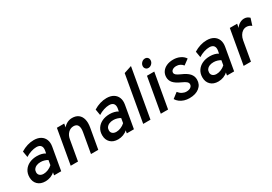

<svg xmlns="http://www.w3.org/2000/svg" viewBox="27 -1588 3496 2465"><g transform="rotate(-30 1775.0 -355.0)"><path d="M221 12Q149.5 12 108.2 -28.5Q67 -69 67 -136Q67 -193 94.5 -235.5Q122 -278 171.2 -301.5Q220.5 -325 286.5 -325Q319.5 -325 351.5 -317Q383.5 -309 405 -294.5L412 -330Q421 -377.5 401.5 -402.8Q382 -428 336.5 -428Q300 -428 257 -414.2Q214 -400.5 175 -375.5L160 -464.5Q207 -493.5 255.2 -508.2Q303.5 -523 352 -523Q411.5 -523 452 -499Q492.5 -475 509.8 -431.8Q527 -388.5 517 -331L459 0H353.5L360.5 -41Q336 -16.5 298.5 -2.2Q261 12 221 12ZM249 -83.5Q281.5 -83.5 316 -97.8Q350.5 -112 377.5 -137L389.5 -206.5Q368.5 -219.5 342 -227.2Q315.5 -235 288 -235Q252.5 -235 226.8 -224.2Q201 -213.5 187 -193.8Q173 -174 173 -147.5Q173 -118 193.5 -100.8Q214 -83.5 249 -83.5Z M600 0 690 -511H798.5L789 -458.5Q814 -489.5 848.2 -506.2Q882.5 -523 920.5 -523Q976.5 -523 1012.2 -495.8Q1048 -468.5 1060.8 -418Q1073.5 -367.5 1061 -297.5L1008.5 0H900.5L952.5 -294.5Q963.5 -357.5 946.2 -389.8Q929 -422 883.5 -422Q838 -422 804 -388.5Q770 -355 760.5 -299.5L708 0Z M1299 12Q1227.5 12 1186.2 -28.5Q1145 -69 1145 -136Q1145 -193 1172.5 -235.5Q1200 -278 1249.2 -301.5Q1298.5 -325 1364.5 -325Q1397.5 -325 1429.5 -317Q1461.5 -309 1483 -294.5L1490 -330Q1499 -377.5 1479.5 -402.8Q1460 -428 1414.5 -428Q1378 -428 1335 -414.2Q1292 -400.5 1253 -375.5L1238 -464.5Q1285 -493.5 1333.2 -508.2Q1381.5 -523 1430 -523Q1489.5 -523 1530 -499Q1570.5 -475 1587.8 -431.8Q1605 -388.5 1595 -331L1537 0H1431.5L1438.5 -41Q1414 -16.5 1376.5 -2.2Q1339 12 1299 12ZM1327 -83.5Q1359.5 -83.5 1394 -97.8Q1428.5 -112 1455.5 -137L1467.5 -206.5Q1446.5 -219.5 1420 -227.2Q1393.5 -235 1366 -235Q1330.5 -235 1304.8 -224.2Q1279 -213.5 1265 -193.8Q1251 -174 1251 -147.5Q1251 -118 1271.5 -100.8Q1292 -83.5 1327 -83.5Z M1674.5 0 1795 -684 1910 -722 1782.5 0Z M1935.5 0 2025.5 -511H2133.5L2043.5 0ZM2092.5 -588Q2070 -588 2054.8 -603.5Q2039.5 -619 2039.5 -641.5Q2039.5 -671.5 2061.5 -694Q2083.5 -716.5 2113 -716.5Q2136.5 -716.5 2151.2 -701.5Q2166 -686.5 2166 -663Q2166 -633 2143.8 -610.5Q2121.5 -588 2092.5 -588Z M2356.5 12Q2316 12 2280.2 0.8Q2244.5 -10.5 2216.5 -31.5Q2188.5 -52.5 2172.5 -80.5L2251.5 -141.5Q2273.5 -112.5 2303.5 -96.8Q2333.5 -81 2365 -81Q2404 -81 2427.2 -97.8Q2450.5 -114.5 2450.5 -142Q2450.5 -162 2432.2 -178.8Q2414 -195.5 2365.5 -217Q2292 -250 2261 -286Q2230 -322 2230 -369.5Q2230 -415.5 2253.8 -450Q2277.5 -484.5 2320.2 -503.8Q2363 -523 2420 -523Q2474.5 -523 2520 -501Q2565.5 -479 2588.5 -441.5L2509.5 -383.5Q2472 -431.5 2411.5 -431.5Q2378 -431.5 2356 -416.5Q2334 -401.5 2334 -377.5Q2334 -359.5 2350.2 -344.8Q2366.5 -330 2412.5 -309.5Q2491 -276 2524.5 -237.5Q2558 -199 2558 -148Q2558 -75 2503.2 -31.5Q2448.5 12 2356.5 12Z M2784.5 12Q2713 12 2671.8 -28.5Q2630.5 -69 2630.5 -136Q2630.5 -193 2658 -235.5Q2685.5 -278 2734.8 -301.5Q2784 -325 2850 -325Q2883 -325 2915 -317Q2947 -309 2968.5 -294.5L2975.5 -330Q2984.5 -377.5 2965 -402.8Q2945.5 -428 2900 -428Q2863.5 -428 2820.5 -414.2Q2777.5 -400.5 2738.5 -375.5L2723.5 -464.5Q2770.5 -493.5 2818.8 -508.2Q2867 -523 2915.5 -523Q2975 -523 3015.5 -499Q3056 -475 3073.2 -431.8Q3090.5 -388.5 3080.5 -331L3022.5 0H2917L2924 -41Q2899.5 -16.5 2862 -2.2Q2824.5 12 2784.5 12ZM2812.5 -83.5Q2845 -83.5 2879.5 -97.8Q2914 -112 2941 -137L2953 -206.5Q2932 -219.5 2905.5 -227.2Q2879 -235 2851.5 -235Q2816 -235 2790.2 -224.2Q2764.5 -213.5 2750.5 -193.8Q2736.5 -174 2736.5 -147.5Q2736.5 -118 2757 -100.8Q2777.5 -83.5 2812.5 -83.5Z M3163.5 0 3253.5 -511H3362L3351.5 -454.5Q3372.5 -486.5 3404.8 -505.2Q3437 -524 3471 -524Q3517 -524 3549.5 -491L3517 -389.5Q3501 -402.5 3482.2 -409.5Q3463.5 -416.5 3444 -416.5Q3414.5 -416.5 3389.2 -400.5Q3364 -384.5 3346.5 -355.2Q3329 -326 3322 -286.5L3272 0Z"/></g></svg>

Font: Overpass SemiBold
Style: Italic
Weight: 600
Italic angle: -10°
Designer: Delve Withrington, Dave Bailey, Thomas Jockin
Foundry: Delve Fonts LLC
Version: Version 4.000